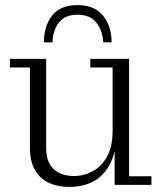

<svg xmlns="http://www.w3.org/2000/svg" viewBox="-20 -729 635 757"><path d="M253 8Q208 8 173 -8Q138 -24 118 -58.5Q98 -93 98 -146V-463H19V-497H162V-146Q162 -90 191.5 -62.5Q221 -35 272 -35Q311 -35 346 -54Q381 -73 402.5 -112.5Q424 -152 424 -214H440Q440 -137 416.5 -88Q393 -39 351 -15.5Q309 8 253 8ZM432 0V-170L424 -168V-463H336V-497H489V-34H577V0ZM153 -562Q153 -626 185.5 -667.5Q218 -709 285 -709Q352 -709 386 -667.5Q420 -626 420 -562H387Q385 -607 360.5 -639Q336 -671 285 -671Q235 -671 211.5 -639Q188 -607 187 -562Z"/></svg>

Font: Montagu Slab 144pt Light
Style: Regular
Weight: 300
Designer: Florian Karsten
Foundry: Florian Karsten
Version: Version 1.000